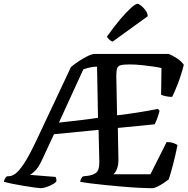

<svg xmlns="http://www.w3.org/2000/svg" viewBox="-58 -987 984 1007"><path d="M155 0Q148 0 123.5 -3.5Q99 -7 67.5 -12Q36 -17 7 -23Q-22 -29 -38 -34Q-35 -45 -31 -51.5Q-27 -58 -22 -62L-10 -63Q4 -63 22.5 -76Q41 -89 66.5 -127Q92 -165 128 -240L314 -635Q326 -646 350 -662.5Q374 -679 399 -691.5Q424 -704 438 -704H827Q848 -696 871.5 -680Q895 -664 906 -647Q892 -592 874 -546Q856 -500 845 -479Q824 -479 808.5 -483Q793 -487 787 -490L789 -630Q774 -634 746 -638Q718 -642 685.5 -645.5Q653 -649 622 -649Q590 -649 575 -645Q560 -641 556 -627.5Q552 -614 552 -586L556 -382Q599 -387 641.5 -393.5Q684 -400 718 -406Q752 -412 770 -416L779 -406Q773 -383 766 -364.5Q759 -346 753 -335L560 -316L563 -156Q564 -124 556 -103Q548 -82 537 -73H731L816 -242Q837 -242 852 -236.5Q867 -231 873 -226Q863 -176 850 -126Q837 -76 827 -46Q817 -38 800.5 -27Q784 -16 767 -8Q750 0 741 0Q714 0 673 -2Q632 -4 585.5 -8Q539 -12 494.5 -16.5Q450 -21 414.5 -25.5Q379 -30 362 -34Q365 -45 369 -52Q373 -59 377 -62L403 -65Q428 -68 445.5 -80.5Q463 -93 463 -137L459 -306L225 -283L160 -143Q142 -106 124 -89Q106 -72 98 -70L234 -59Q235 -56 237 -49.5Q239 -43 237 -34Q224 -21 197.5 -10.5Q171 0 155 0ZM251 -344Q296 -349 345 -354.5Q394 -360 456 -369L451 -637Q438 -638 417.5 -634Q397 -630 379 -623ZM533 -769Q524 -771 514.5 -780Q505 -789 503 -795Q539 -846 571.5 -884.5Q604 -923 628.5 -945Q653 -967 663 -967Q670 -967 682.5 -957Q695 -947 705.5 -932.5Q716 -918 717 -902Z"/></svg>

Font: Texturina 72pt 72pt SemiBold
Style: Italic
Weight: 600
Italic angle: -11°
Designer: Guillermo Torres Carreño
Foundry: Omnibus-Type
Version: Version 1.002; ttfautohint (v1.8.3)